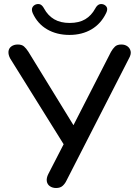

<svg xmlns="http://www.w3.org/2000/svg" viewBox="-20 -935 691 962"><path d="M261 7Q243 7 230 -2Q217 -11 214.5 -27Q212 -43 222 -63L309 -232V-196L31 -642Q21 -661 22.5 -677Q24 -693 37 -702.5Q50 -712 69 -712Q89 -712 100 -702.5Q111 -693 122 -676L359 -290H339L536 -675Q545 -691 556 -701.5Q567 -712 588 -712Q606 -712 618.5 -703Q631 -694 634.5 -678.5Q638 -663 626 -642L313 -30Q306 -15 294 -4Q282 7 261 7ZM328 -760Q264 -760 216 -788Q168 -816 144 -869Q137 -886 142 -897Q147 -908 160 -913Q174 -917 183.5 -912Q193 -907 201 -892Q220 -857 251.5 -838.5Q283 -820 329 -820Q376 -820 407 -838.5Q438 -857 457 -892Q465 -907 475 -912Q485 -917 498 -913Q511 -908 515.5 -897.5Q520 -887 512 -870Q486 -816 438.5 -788Q391 -760 328 -760Z"/></svg>

Font: Nunito SemiBold
Style: Regular
Weight: 600
Designer: Vernon Adams
Foundry: Vernon Adams
Version: Version 3.602